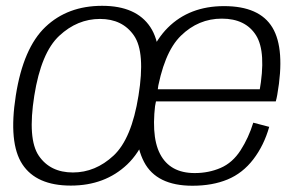

<svg xmlns="http://www.w3.org/2000/svg" viewBox="-20 -618 1004 644"><path d="M217.5 4.5Q332 4.5 406.8 -66.5Q481.5 -137.5 506.5 -297.5Q531.5 -456 484.2 -527.2Q437 -598.5 322.5 -598.5Q207 -598.5 132.5 -527.8Q58 -457 33 -297.5Q8 -138.5 55 -67Q102 4.5 217.5 4.5ZM224.5 -39.5Q148.5 -39.5 110.2 -95.5Q72 -151.5 95 -297Q118 -441.5 178.8 -498Q239.5 -554.5 315.5 -554.5Q391 -554.5 429.5 -498.5Q468 -442.5 444.5 -297Q421.5 -152.5 360.8 -96Q300 -39.5 224.5 -39.5ZM625.5 5 633 -37.5Q550 -37.5 516.8 -101.8Q483.5 -166 505 -298Q528 -441 586.8 -498.2Q645.5 -555.5 724 -555.5Q803.5 -555.5 838.8 -499.5Q874 -443.5 850 -310L857 -318.5H500L493 -278H905Q908 -288.5 910 -300Q937 -453.5 893.8 -525.5Q850.5 -597.5 731.5 -597.5Q615.5 -597.5 542.8 -525Q470 -452.5 445 -298Q421.5 -154.5 463.2 -74.8Q505 5 625.5 5ZM633 -37.5 625.5 5Q692.5 5 743.2 -16Q794 -37 829.8 -83.8Q865.5 -130.5 883 -192.5L829.5 -206.5Q814 -156 787 -114Q760 -72 720 -54.8Q680 -37.5 633 -37.5Z"/></svg>

Font: Anybody UltraCondensed Thin Light
Style: Italic
Weight: 300
Italic angle: -10°
Version: Version 1.111